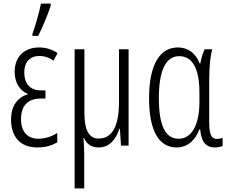

<svg xmlns="http://www.w3.org/2000/svg" viewBox="-20 -804 1258 1060"><path d="M159 -606H191C215 -654 244 -722 260 -773V-784H206C200 -748 172 -650 159 -617ZM231 -305H208C144 -305 114 -343 114 -405C114 -461 145 -495 197 -495C227 -495 254 -485 275 -469L298 -511C267 -531 234 -542 196 -542C115 -542 61 -492 61 -408C61 -351 86 -305 133 -286V-283C77 -267 41 -219 41 -144C41 -54 87 10 186 10C235 10 268 -2 296 -18V-70C271 -53 232 -38 192 -38C131 -38 96 -78 96 -146C96 -221 134 -260 205 -260H231Z M690 -532H637V-243C637 -106 599 -39 524 -39C472 -39 446 -84 446 -181V-532H392V236H445V56C445 29 444 -4 441 -42H444C460 -6 486 10 525 10C587 10 622 -39 639 -93H642L648 0H690Z M955 10C1020 10 1061 -36 1081 -90H1085C1092 -18 1117 10 1168 10C1184 10 1201 6 1209 2V-43C1199 -39 1186 -37 1176 -37C1148 -37 1135 -61 1135 -128V-358C1135 -441 1141 -494 1152 -532H1110C1098 -508 1091 -481 1086 -454H1082C1061 -510 1018 -542 962 -542C865 -542 803 -452 803 -262C803 -84 856 10 955 10ZM966 -38C894 -38 857 -109 857 -262C857 -410 893 -494 969 -494C1043 -494 1081 -425 1081 -293V-239C1081 -124 1043 -38 966 -38Z"/></svg>

Font: Noto Sans UI Condensed Light
Style: Regular
Weight: 300
Width: 3
Designer: Monotype Design Team
Foundry: Monotype Imaging Inc.
Version: Version 1.901